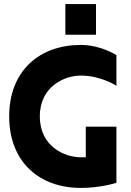

<svg xmlns="http://www.w3.org/2000/svg" viewBox="-20 -920 640 940"><path d="M375 0C475 0 550 -25 550 -25V-300H400V-150H375C300 -150 175 -200 175 -350C175 -500 300 -550 375 -550C475 -550 550 -500 550 -500V-650C550 -650 475 -700 375 -700C175 -700 25 -575 25 -350C25 -125 175 0 375 0ZM300 -750H450V-900H300Z"/></svg>

Font: LS-VG5000 Bold
Style: Regular
Weight: 400
Designer: Justin Bihan, 2021
Foundry: Justin Bihan, 2021
Version: Version 1.000;Glyphs 3.1.2 (3151)